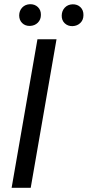

<svg xmlns="http://www.w3.org/2000/svg" viewBox="-20 -899 419 919"><path d="M127 0H35.6L159.2 -710.9H250.5ZM71.8 -825.7Q72.3 -848.1 86.4 -863Q100.6 -877.9 123.5 -878.9Q146.5 -879.4 161.4 -865Q176.3 -850.6 175.8 -827.6Q175.8 -805.2 161.1 -790.5Q146.5 -775.9 123.5 -774.9Q100.6 -774.4 86.2 -788.6Q71.8 -802.7 71.8 -825.7ZM275.4 -824.7Q275.9 -847.2 290 -862.3Q304.2 -877.4 327.1 -878.4Q350.6 -878.9 365.2 -864.5Q379.9 -850.1 379.4 -826.7Q379.4 -803.7 364.7 -789.3Q350.1 -774.9 327.1 -773.9Q304.7 -773.4 289.8 -787.6Q274.9 -801.8 275.4 -824.7Z"/></svg>

Font: RobotoDraft
Style: Italic
Weight: 400
Italic angle: -12°
Version: Version 2.001101; 2014